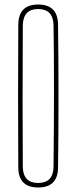

<svg xmlns="http://www.w3.org/2000/svg" viewBox="-20 -825 338 850"><path d="M149 5Q61 5 61 -85Q60 -237 60 -400Q60 -563 61 -714Q61 -805 149 -805Q237 -805 237 -714Q239 -563 239 -400Q239 -237 237 -85Q237 5 149 5ZM149 -15Q215 -15 217 -85Q219 -265 219 -428Q219 -591 217 -714Q215 -785 149 -785Q83 -785 81 -714Q80 -540 80 -377Q80 -214 81 -85Q83 -15 149 -15Z"/></svg>

Font: Big Shoulders Display Thin
Style: Regular
Weight: 100
Designer: Patric King
Foundry: XO Type Co
Version: Version 1.000; ttfautohint (v1.8.2)